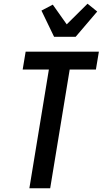

<svg xmlns="http://www.w3.org/2000/svg" viewBox="-20 -1013 552 1033"><path d="M138 0 243 -639H102L118 -735H512L496 -639H355L250 0ZM271 -815 203 -956 264 -988 339 -882 451 -993 503 -951 387 -815Z"/></svg>

Font: Iosevka
Style: Bold Italic
Weight: 700
Italic angle: -9°
Monospace: yes
Designer: Belleve Invis
Foundry: Belleve Invis
Version: Version 32.5.0; ttfautohint (v1.8.4)